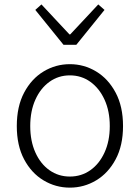

<svg xmlns="http://www.w3.org/2000/svg" viewBox="-20 -838 634 871"><path d="M296.9 13.2Q232.4 13.2 177.5 -19.8Q122.6 -52.7 89.4 -115.2Q56.2 -177.7 56.2 -266.1Q56.2 -355 89.4 -417.7Q122.6 -480.5 177.5 -513.7Q232.4 -546.9 296.9 -546.9Q361.3 -546.9 416.3 -513.7Q471.2 -480.5 504.6 -417.7Q538.1 -355 538.1 -266.1Q538.1 -177.7 504.6 -115.2Q471.2 -52.7 416.3 -19.8Q361.3 13.2 296.9 13.2ZM296.9 -37.1Q349.1 -37.1 389.9 -65.9Q430.7 -94.7 454.3 -146.5Q478 -198.2 478 -266.1Q478 -334 454.3 -385.7Q430.7 -437.5 389.9 -466.8Q349.1 -496.1 296.9 -496.1Q245.1 -496.1 204.3 -466.8Q163.6 -437.5 140.4 -385.7Q117.2 -334 117.2 -266.1Q117.2 -198.2 140.4 -146.5Q163.6 -94.7 204.3 -65.9Q245.1 -37.1 296.9 -37.1ZM268.1 -634.8 140.1 -793 168 -817.9 294.9 -682.1H298.8L425.8 -817.9L454.1 -793L326.2 -634.8Z"/></svg>

Font: Source Han Sans CN Light
Style: Regular
Weight: 300
Designer: Ryoko NISHIZUKA  (kana, bopomofo & ideographs); Paul D. Hunt (Latin, Greek & Cyrillic); Sandoll Communications , Soo-you
Foundry: Adobe
Version: Version 2.000;hotconv 1.0.107;makeotfexe 2.5.65593